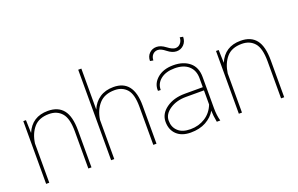

<svg xmlns="http://www.w3.org/2000/svg" viewBox="-92 -1135 2354 1519"><g transform="rotate(-20 1085.0 -376.0)"><path d="M293 -538.1Q379.4 -538.1 422.6 -483.6Q465.8 -429.2 465.8 -311V0H439.5V-312Q439.5 -421.9 400.1 -466.8Q360.8 -511.7 293.5 -511.7Q208 -511.7 164.6 -460.7Q121.1 -409.7 110.4 -330.1V0H84V-528.3H106.4L109.9 -419.4Q160.2 -538.1 293 -538.1Z M845.2 -538.1Q1013.2 -538.1 1013.2 -321.3V0H986.3V-322.3Q986.3 -426.3 948 -469Q909.7 -511.7 845.7 -511.7Q760.3 -511.7 714.8 -460.7Q669.4 -409.7 657.7 -330.1V0H631.3V-761.7H657.7V-417Q682.1 -474.6 729.5 -506.3Q776.9 -538.1 845.2 -538.1Z M1510.3 -149.4V-268.1H1360.8Q1279.3 -268.6 1222.7 -230.5Q1166 -192.4 1166 -137.7Q1166 -83 1202.1 -49.8Q1237.3 -15.6 1306.6 -15.6Q1376 -15.6 1430.7 -50.3Q1485.4 -85 1510.3 -149.4ZM1510.3 -89.4V-97.7Q1482.9 -49.8 1428.7 -19.5Q1374 10.7 1298.8 10.3Q1223.6 9.8 1181.6 -30.3Q1139.6 -70.3 1139.6 -137.7Q1139.6 -205.1 1202.1 -250Q1264.6 -294.9 1359.4 -294.9H1510.3V-372.1Q1509.8 -437.5 1467.8 -474.6Q1425.8 -511.7 1351.6 -511.7Q1277.3 -511.7 1233.4 -477.1Q1189.5 -442.4 1189.9 -387.7L1168 -388.7L1167 -391.1Q1164.1 -452.1 1214.8 -495.1Q1265.6 -538.1 1349.6 -538.1Q1433.6 -538.1 1485.4 -495.1Q1536.6 -452.1 1536.6 -371.1V-106.4Q1536.6 -48.3 1550.3 0H1521Q1510.3 -58.6 1510.3 -89.4ZM1414.1 -632.3Q1377.4 -632.8 1339.4 -663.1Q1301.8 -693.4 1275.4 -693.4Q1249 -693.4 1232.4 -675.3Q1215.8 -657.2 1215.3 -627.4L1188.5 -632.3Q1188.5 -670.9 1212.9 -695.3Q1237.3 -719.7 1273.4 -719.7Q1309.6 -719.7 1349.1 -689.5Q1388.7 -659.2 1414.1 -659.2Q1439.5 -659.2 1456.1 -678.7Q1473.6 -698.2 1473.6 -728L1500.5 -723.1Q1500.5 -683.1 1475.6 -657.7Q1450.7 -632.3 1414.1 -632.3Z M1915.5 -538.1Q2002 -538.1 2045.2 -483.6Q2088.4 -429.2 2088.4 -311V0H2062V-312Q2062 -421.9 2022.7 -466.8Q1983.4 -511.7 1916 -511.7Q1830.6 -511.7 1787.1 -460.7Q1743.7 -409.7 1732.9 -330.1V0H1706.5V-528.3H1729L1732.4 -419.4Q1782.7 -538.1 1915.5 -538.1Z"/></g></svg>

Font: Roboto-Thin
Style: Regular
Weight: 250
Designer: Google
Version: Version 1.100141; 2013; ttfautohint (v0.94.14-c901) -l 8 -r 